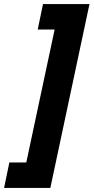

<svg xmlns="http://www.w3.org/2000/svg" viewBox="-98 -754 459 942"><path d="M-78 168H149L341 -734H113L87 -609H170L31 43H-52Z"/></svg>

Font: Noto Sans UI Condensed Black
Style: Italic
Weight: 900
Width: 3
Italic angle: -192°
Designer: Monotype Design Team
Foundry: Monotype Imaging Inc.
Version: Version 1.901